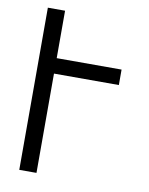

<svg xmlns="http://www.w3.org/2000/svg" viewBox="-83 -796 666 857"><g transform="rotate(10 250.0 -367.5)"><path d="M64 0V-735H142V-520H436V-450H142V0Z"/></g></svg>

Font: Iosevka Term Curly
Style: Regular
Weight: 400
Designer: Belleve Invis
Foundry: Belleve Invis
Version: Version 32.3.0